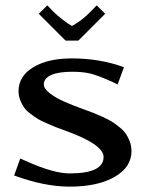

<svg xmlns="http://www.w3.org/2000/svg" viewBox="-20 -695 548 723"><path d="M274.9 -542H227.1L126 -643.1L158.2 -674.8L180.2 -651.9Q194.3 -637.7 216.8 -620.4Q239.3 -603 251 -597.2Q289.6 -618.2 321.8 -651.9L344.2 -674.8L376 -643.1ZM33.2 -34.2 56.2 -98.1 75.2 -89.8Q180.2 -42 242.2 -42Q370.1 -42 370.1 -104Q370.1 -151.4 223.1 -204.1Q199.2 -212.9 188.2 -217Q177.2 -221.2 155.3 -231Q133.3 -240.7 121.6 -247.8Q109.9 -254.9 94 -267.1Q78.1 -279.3 70.1 -291Q62 -302.7 55.9 -318.6Q49.8 -334.5 49.8 -352.1Q49.8 -407.7 104.7 -441.4Q159.7 -475.1 250 -475.1Q356.4 -475.1 446.8 -441.9L422.9 -377L401.9 -387.2Q346.2 -412.1 318.1 -418.5Q290 -424.8 252 -424.8Q200.2 -424.8 172.6 -412.4Q145 -399.9 145 -377Q145 -361.3 167 -344.2Q189 -327.1 219.2 -313.5Q249.5 -299.8 295.9 -283.2Q318.4 -274.9 331.8 -269.8Q345.2 -264.6 366.5 -254.9Q387.7 -245.1 400.9 -237.1Q414.1 -229 429.7 -216.3Q445.3 -203.6 454.1 -190.9Q462.9 -178.2 469 -161.4Q475.1 -144.5 475.1 -126Q475.1 -65.4 411.4 -28.8Q347.7 7.8 242.2 7.8Q147.5 7.8 33.2 -34.2Z"/></svg>

Font: Resagokr
Style: Bold
Weight: 600
Designer: gluk
Foundry: gluk
Version: Version 0.95